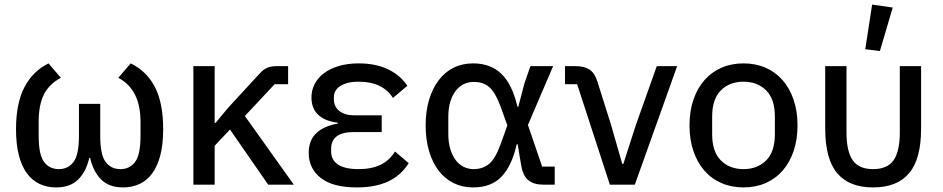

<svg xmlns="http://www.w3.org/2000/svg" viewBox="-20 -807 4121 839"><path d="M418 -213Q418 -131 441.5 -99.5Q465 -68 506 -68Q547 -68 570.5 -99.5Q594 -131 594 -213V-275Q594 -416 497 -467L551 -530Q620 -497 656.5 -427.5Q693 -358 693 -243Q693 -176 680.5 -128Q668 -80 645 -49Q622 -18 589.5 -3Q557 12 518 12Q456 12 421.5 -23Q387 -58 374 -117H370Q357 -58 322 -23Q287 12 225 12Q186 12 153.5 -3Q121 -18 98 -49Q75 -80 62.5 -128Q50 -176 50 -243Q50 -355 86.5 -425.5Q123 -496 192 -530L246 -467Q195 -440 172 -394.5Q149 -349 149 -275V-213Q149 -131 172.5 -99.5Q196 -68 237 -68Q278 -68 301.5 -99.5Q325 -131 325 -213V-353H418Z M985 -241 918 -170V0H825V-518H918V-270H922L976 -335L1114 -485Q1131 -504 1148 -511Q1165 -518 1190 -518H1239V-439H1180L1050 -300L1264 0H1152Z M1766 -94Q1733 -41 1677 -14.5Q1621 12 1540 12Q1434 12 1381.5 -29.5Q1329 -71 1329 -139Q1329 -193 1361.5 -224.5Q1394 -256 1456 -267V-271Q1401 -277 1371 -305Q1341 -333 1341 -381Q1341 -413 1355 -440Q1369 -467 1395.5 -487Q1422 -507 1460.5 -518.5Q1499 -530 1547 -530Q1622 -530 1676 -504Q1730 -478 1760 -432L1697 -379Q1676 -413 1638.5 -431.5Q1601 -450 1549 -450Q1519 -450 1498.5 -444.5Q1478 -439 1464.5 -429.5Q1451 -420 1445 -408Q1439 -396 1439 -383V-372Q1439 -341 1463 -322Q1487 -303 1529 -303H1648V-230H1527Q1427 -230 1427 -157V-145Q1427 -108 1457 -88Q1487 -68 1547 -68Q1605 -68 1644 -87.5Q1683 -107 1706 -145Z M2404 0H2356Q2312 0 2288.5 -19.5Q2265 -39 2257 -87L2242 -177H2238Q2217 -83 2172 -35.5Q2127 12 2047 12Q2000 12 1962 -7Q1924 -26 1897 -61Q1870 -96 1855 -146.5Q1840 -197 1840 -259Q1840 -321 1855 -371Q1870 -421 1897 -456.5Q1924 -492 1962 -511Q2000 -530 2047 -530Q2125 -530 2172 -483.5Q2219 -437 2241 -341H2245L2272 -444L2298 -518H2397L2287 -261L2349 -79H2404ZM2049 -68Q2090 -68 2117.5 -91Q2145 -114 2168 -178L2197 -259L2168 -340Q2156 -372 2144 -393Q2132 -414 2117.5 -426.5Q2103 -439 2086.5 -444Q2070 -449 2049 -449Q2027 -449 2007 -439.5Q1987 -430 1972 -411Q1957 -392 1948 -363Q1939 -334 1939 -296V-222Q1939 -184 1948 -155Q1957 -126 1972 -106.5Q1987 -87 2007 -77.5Q2027 -68 2049 -68Z M2645 0 2502 -439H2449V-518H2495Q2533 -518 2556 -503Q2579 -488 2591 -449L2650 -262L2699 -91H2704L2759 -262L2850 -518H2939L2754 0Z M3229 12Q3176 12 3132.5 -7Q3089 -26 3058 -61.5Q3027 -97 3010 -147Q2993 -197 2993 -259Q2993 -321 3010 -371Q3027 -421 3058 -456.5Q3089 -492 3132.5 -511Q3176 -530 3229 -530Q3282 -530 3325.5 -511Q3369 -492 3400 -456.5Q3431 -421 3448 -371Q3465 -321 3465 -259Q3465 -197 3448 -147Q3431 -97 3400 -61.5Q3369 -26 3325.5 -7Q3282 12 3229 12ZM3229 -68Q3290 -68 3328 -106Q3366 -144 3366 -220V-298Q3366 -374 3328 -412Q3290 -450 3229 -450Q3168 -450 3130 -412Q3092 -374 3092 -298V-220Q3092 -144 3130 -106Q3168 -68 3229 -68Z M3679 -229Q3679 -146 3706 -107Q3733 -68 3795 -68Q3858 -68 3885 -107Q3912 -146 3912 -229V-518H4005V-245Q4005 -112 3952.5 -50Q3900 12 3795 12Q3691 12 3638.5 -50Q3586 -112 3586 -245V-518H3679ZM3825 -584 3761 -592 3791 -787 3881 -774Z"/></svg>

Font: IBM Plex Sans Text
Style: Regular
Weight: 450
Designer: Mike Abbink, Paul van der Laan, Pieter van Rosmalen
Foundry: Bold Monday
Version: Version 3.005